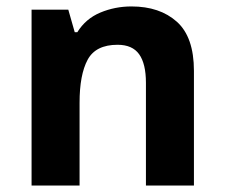

<svg xmlns="http://www.w3.org/2000/svg" viewBox="-20 -576 697 596"><path d="M388 -556Q476 -556 529 -508.5Q582 -461 582 -356V0H433V-319Q433 -378 412 -407.5Q391 -437 345 -437Q277 -437 252 -390.5Q227 -344 227 -257V0H78V-546H192L212 -476H220Q246 -518 291.5 -537Q337 -556 388 -556Z"/></svg>

Font: Noto Sans IKEA
Style: Bold
Weight: 600
Designer: Monotype Design Team
Foundry: Monotype Imaging Inc.
Version: Version 2.001